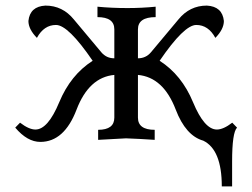

<svg xmlns="http://www.w3.org/2000/svg" viewBox="-20 -496 897 683"><path d="M805.7 167H769Q769 36.6 703.1 4.4Q640.6 -13.2 605 -106.4Q561 -221.2 470.7 -229.5V-77.6Q470.7 -34.2 530.3 -34.2V1.5Q480 -2 428.2 -3.9L329.1 1.5V-34.2Q386.7 -34.2 386.7 -77.6V-229.5Q296.4 -221.2 252.4 -106.2Q208.5 8.8 123.5 8.8Q77.1 8.8 34.2 -42L51.3 -59.6Q83 -35.2 106 -35.2Q150.4 -35.2 190.7 -132.3Q231 -229.5 309.6 -279.8Q222.7 -407.2 179.2 -407.2Q136.2 -407.2 111.3 -361.3Q81.1 -392.1 81.1 -421.4Q86.4 -473.1 141.6 -476.1Q202.6 -476.1 242.7 -426.8L340.8 -309.6Q358.9 -288.6 386.7 -288.6V-391.6Q386.7 -435.1 326.7 -435.1V-472.2Q377 -467.3 433.6 -467.3Q483.9 -467.3 533.7 -472.2V-435.1Q470.7 -435.1 470.7 -391.6V-288.6Q498.5 -288.6 516.6 -309.6L614.7 -426.8Q654.8 -476.1 715.8 -476.1Q771 -473.1 776.4 -421.4Q776.4 -392.1 746.1 -361.3Q721.2 -407.2 678.2 -407.2Q634.8 -407.2 547.9 -279.8Q626.5 -229.5 666.7 -132.3Q707 -35.2 751.5 -35.2Q774.4 -35.2 806.2 -59.6L823.2 -42Q805.7 -24.4 805.7 78.1Z"/></svg>

Font: Almanac
Style: Regular
Weight: 400
Designer: Eden's Almanac
Version: Version 3.501;March 28, 2021;FontCreator 13.0.0.2683 64-bit